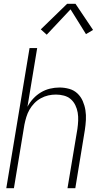

<svg xmlns="http://www.w3.org/2000/svg" viewBox="-20 -987 540 1007"><path d="M13 0 135 -735H175L124 -427Q136 -450 154 -469.5Q172 -489 194.5 -502.5Q217 -516 242 -522Q267 -528 292 -528Q318 -528 343 -521Q368 -514 386 -497Q404 -480 414 -457Q424 -434 428 -409Q432 -384 430.5 -357.5Q429 -331 425 -305L375 0H334L386 -311Q389 -332 390 -354Q391 -376 387.5 -396.5Q384 -417 375 -435.5Q366 -454 351 -467Q336 -480 315.5 -485.5Q295 -491 273 -491Q253 -491 233 -486.5Q213 -482 194 -471.5Q175 -461 160 -445.5Q145 -430 134.5 -411.5Q124 -393 118 -373Q112 -353 108 -333L53 0ZM225 -805 194 -833 332 -967H376L468 -830L431 -808L350 -938Z"/></svg>

Font: Iosevka SS04 Extralight
Style: Italic
Weight: 200
Italic angle: -9°
Monospace: yes
Designer: Belleve Invis
Foundry: Belleve Invis
Version: Version 19.0.0; ttfautohint (v1.8.4)